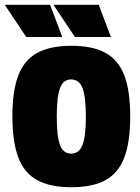

<svg xmlns="http://www.w3.org/2000/svg" viewBox="-32 -775 586 805"><path d="M267 10Q178 10 123.5 -20Q69 -50 44.5 -115.5Q20 -181 20 -287Q20 -393 44.5 -458Q69 -523 123.5 -553Q178 -583 267 -583Q357 -583 411 -553Q465 -523 489.5 -458Q514 -393 514 -287Q514 -181 489.5 -115.5Q465 -50 411 -20Q357 10 267 10ZM266 -131Q300 -131 314 -167.5Q328 -204 328 -286Q328 -369 314 -405.5Q300 -442 266 -442Q233 -442 219.5 -405.5Q206 -369 206 -286Q206 -204 219.5 -167.5Q233 -131 266 -131ZM382 -755 433 -620H282L192 -755ZM178 -755 229 -620H78L-12 -755Z"/></svg>

Font: Protest Strike
Style: Regular
Weight: 400
Designer: Octavio Pardo
Foundry: Ashler Design
Version: Version 2.005; ttfautohint (v1.8.4.7-5d5b)